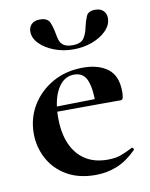

<svg xmlns="http://www.w3.org/2000/svg" viewBox="-73 -657 565 724"><g transform="rotate(-10 209.0 -295.0)"><path d="M235 12Q170 12 124.5 -15Q79 -42 55.5 -86.5Q32 -131 32 -182Q32 -241 61 -289Q90 -337 141 -366Q192 -395 258 -395Q317 -395 352.5 -368Q388 -341 388 -280Q388 -267 386 -258Q384 -249 377 -249H281Q283 -306 270 -340.5Q257 -375 220 -375Q180 -375 156.5 -334Q133 -293 133 -225Q133 -167 151 -125Q169 -83 204 -60Q239 -37 290 -37Q320 -37 340.5 -44.5Q361 -52 386 -65Q388 -67 391.5 -63Q395 -59 393 -56Q356 -19 317.5 -3.5Q279 12 235 12ZM98 -248 97 -267 316 -271V-249ZM234 -485Q267 -485 278.5 -503Q290 -521 294 -544Q299 -566 306.5 -584Q314 -602 341 -602Q361 -602 372 -591Q383 -580 383 -563Q383 -537 362 -515.5Q341 -494 307.5 -481.5Q274 -469 235 -469Q196 -469 162 -482Q128 -495 107 -516.5Q86 -538 86 -563Q86 -580 97 -591Q108 -602 129 -602Q159 -602 167 -582.5Q175 -563 179 -540Q181 -527 185 -514Q189 -501 200.5 -493Q212 -485 234 -485Z"/></g></svg>

Font: Cormorant Infant Light
Style: Regular
Weight: 300
Designer: Christian Thalmann (Catharsis Fonts)
Foundry: Catharsis Fonts
Version: Version 4.001